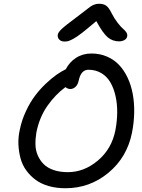

<svg xmlns="http://www.w3.org/2000/svg" viewBox="-20 -981 762 1027"><path d="M325.2 -758.8Q307.1 -758.8 296.9 -769.5Q286.6 -780.3 289.1 -795.9Q291.5 -808.1 308.6 -824.7Q325.7 -841.3 387.2 -887.2Q407.2 -901.9 429.9 -919.7Q452.6 -937.5 461.4 -944.1Q470.2 -950.7 482.7 -955.8Q495.1 -960.9 509.8 -960.9Q534.2 -960.9 548.6 -950.2Q563 -939.5 577.1 -910.2Q591.8 -881.3 609.4 -858.9Q627 -836.4 638.2 -827.1Q649.4 -817.9 656 -807.6Q662.6 -797.4 660.2 -786.1Q658.2 -774.4 646 -767.1Q633.8 -759.8 617.2 -759.8Q582 -759.8 556.2 -781.5Q530.3 -803.2 495.1 -868.2Q450.7 -830.1 420.7 -806.6Q390.6 -783.2 372.3 -773.4Q354 -763.7 345.2 -761.2Q336.4 -758.8 325.2 -758.8ZM330.1 25.9Q281.2 25.9 240.5 14.2Q199.7 2.4 170.9 -18.8Q142.1 -40 120.8 -69.1Q99.6 -98.1 90.1 -133.1Q80.6 -168 78.6 -207Q76.7 -246.1 85.9 -287.1Q96.2 -338.4 118.7 -386.2Q141.1 -434.1 167.5 -469Q193.8 -503.9 225.1 -533.4Q256.3 -563 282.2 -581.1Q308.1 -599.1 332 -610.8Q351.1 -648.4 386.7 -671.6Q422.4 -694.8 469.2 -694.8Q513.7 -694.8 551.5 -678.7Q589.4 -662.6 616.5 -634Q643.6 -605.5 662.4 -565.7Q681.2 -525.9 689.9 -479Q698.7 -432.1 697.8 -378.9Q696.8 -325.7 686 -271Q659.7 -139.6 560.1 -56.9Q460.4 25.9 330.1 25.9ZM174.8 -273.9Q168.9 -239.3 169.7 -207.5Q170.4 -175.8 182.4 -148.9Q194.3 -122.1 214.4 -102.3Q234.4 -82.5 267.3 -71.3Q300.3 -60.1 342.8 -60.1Q429.7 -60.1 503.7 -122.3Q577.6 -184.6 597.2 -284.2Q606.4 -332.5 606.9 -378.9Q607.4 -425.3 598.1 -466.8Q588.9 -508.3 570.8 -539.8Q552.7 -571.3 522.5 -589.6Q492.2 -607.9 453.1 -607.9Q413.1 -607.9 400.9 -549.8Q396.5 -528.3 384 -516.6Q371.6 -504.9 356 -504.9Q342.3 -504.9 330.1 -515.1Q276.4 -475.6 233.9 -415.3Q191.4 -355 174.8 -273.9Z"/></svg>

Font: Shantell Sans Bouncy
Style: Italic
Weight: 400
Italic angle: -11.31°
Designer: Stephen Nixon, Anya Danilova, Shantell Martin
Foundry: Arrow Type
Version: Version 1.006;[9816181b4]